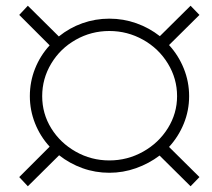

<svg xmlns="http://www.w3.org/2000/svg" viewBox="-20 -652 740 669"><path d="M569 -140 675 -35 644 -3 536 -110Q499 -82 454 -66Q409 -50 361 -50Q312 -50 267.5 -66Q223 -82 186 -111L77 -3L47 -35L153 -141Q120 -177 102 -222.5Q84 -268 84 -317Q84 -367 102 -412.5Q120 -458 153 -494L47 -600L77 -632L185 -525Q222 -555 267 -571Q312 -587 361 -587Q410 -587 455 -571Q500 -555 537 -526L644 -632L675 -600L569 -495Q602 -459 620.5 -413Q639 -367 639 -317Q639 -267 620.5 -221.5Q602 -176 569 -140ZM361 -93Q424 -93 478.5 -123.5Q533 -154 565 -205.5Q597 -257 597 -317Q597 -378 565 -430.5Q533 -483 478.5 -513.5Q424 -544 361 -544Q298 -544 244 -513.5Q190 -483 158.5 -430.5Q127 -378 127 -317Q127 -256 158.5 -205Q190 -154 244 -123.5Q298 -93 361 -93Z"/></svg>

Font: Montserrat Alternates Light
Style: Italic
Weight: 300
Italic angle: -11.3°
Designer: Julieta Ulanovsky
Foundry: Julieta Ulanovsky
Version: Version 7.200